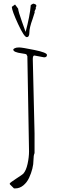

<svg xmlns="http://www.w3.org/2000/svg" viewBox="-20 -929 320 1072"><path d="M151.9 -900.9 165 -908.7Q183.1 -905.8 183.1 -897Q183.1 -893.6 179.2 -885.7L180.2 -880.9L172.9 -865.7L173.8 -859.9Q170.4 -847.2 162.1 -823.2Q144 -773.9 144 -747.8Q144 -721.7 129.4 -721.7Q114.7 -721.7 80.8 -795.2Q46.9 -868.7 45.9 -890.6L64 -903.8L81.1 -880.9Q82.5 -864.3 102.3 -808.8Q122.1 -753.4 123 -751Q147 -840.3 151.9 -900.9ZM35.2 100.1 34.2 96.2Q34.2 91.8 70.1 68.6Q106 45.4 109.9 41Q126 22.9 134 -14.2Q142.1 -51.3 142.1 -84Q142.1 -84 132.8 -615.2L127 -626Q122.6 -627.9 102.5 -630.9Q54.2 -637.2 54.2 -651.9Q54.2 -655.8 62.5 -659.9Q70.8 -664.1 86.9 -664.1Q103 -664.1 172.6 -649.9Q242.2 -635.7 242.2 -622.3Q242.2 -608.9 226.1 -608.9L171.9 -619.1Q163.1 -619.1 163.1 -599.1L172.9 -184.1V-74.2Q167 -61 167 -36.6Q167 -12.2 160.6 12.9Q154.3 38.1 142.6 63.5Q130.9 88.9 110.4 106Q89.8 123 64.9 123H58.1Z"/></svg>

Font: Amatic SC
Style: Regular
Weight: 400
Version: Version 1.004